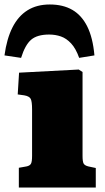

<svg xmlns="http://www.w3.org/2000/svg" viewBox="-55 -836 470 856"><path d="M29 0V-88L63 -94Q78 -97 83 -106Q88 -115 88 -141V-349Q88 -383 82 -395Q76 -407 53 -411L24 -415L30 -512L296 -526L313 -515V-141Q313 -115 318 -106.5Q323 -98 339 -94L372 -87V0ZM167 -816Q226 -816 267.5 -792Q309 -768 334 -718Q359 -668 366 -589L298 -578Q283 -620 262 -642.5Q241 -665 216.5 -673.5Q192 -682 164 -682Q111 -682 84 -659Q57 -636 39 -578L-35 -589Q-25 -663 0.5 -713.5Q26 -764 67.5 -790Q109 -816 167 -816Z"/></svg>

Font: Literata 18pt Black
Style: Regular
Weight: 900
Designer: Latin by Veronika Burian and Jose Scaglione. Greek by Irene Vlachou. Cyrillic by Vera Evstafieva.
Foundry: TypeTogether
Version: Version 3.103;gftools[0.9.29]